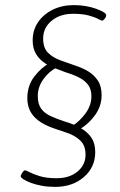

<svg xmlns="http://www.w3.org/2000/svg" viewBox="-20 -726 469 752"><path d="M293 -221 263 -233Q289 -248 313.5 -280Q338 -312 338 -349Q338 -377 324.5 -394.5Q311 -412 287.5 -423.5Q264 -435 234 -444Q212 -452 189.5 -461Q167 -470 148.5 -484Q130 -498 119 -518.5Q108 -539 108 -568Q108 -608 129 -639Q150 -670 186.5 -688Q223 -706 269 -706Q294 -706 316.5 -702Q339 -698 357 -691.5Q375 -685 385.5 -678.5Q396 -672 396 -667Q396 -664 394.5 -660Q393 -656 390.5 -653Q388 -650 385 -647.5Q382 -645 380 -645Q377 -645 364 -652Q351 -659 327 -665.5Q303 -672 266 -672Q215 -672 182 -644.5Q149 -617 149 -575Q149 -539 167.5 -520Q186 -501 216 -490Q246 -479 281 -467Q305 -459 327 -445.5Q349 -432 363.5 -410Q378 -388 378 -353Q378 -310 351.5 -274Q325 -238 293 -221ZM196 6Q168 6 143.5 1.5Q119 -3 100.5 -10Q82 -17 71.5 -24Q61 -31 61 -36Q61 -38 63 -42Q65 -46 67.5 -50Q70 -54 73 -56.5Q76 -59 78 -59Q82 -59 96 -51.5Q110 -44 136 -36Q162 -28 202 -28Q252 -28 283.5 -54Q315 -80 315 -120Q315 -156 294.5 -175.5Q274 -195 244.5 -205Q215 -215 189 -224Q152 -237 129.5 -254.5Q107 -272 97 -293.5Q87 -315 87 -341Q87 -391 115 -427Q143 -463 176 -480L201 -461Q173 -447 150.5 -416.5Q128 -386 128 -350Q128 -318 141.5 -300Q155 -282 179 -271Q203 -260 234 -250Q268 -240 295 -225Q322 -210 337.5 -187.5Q353 -165 353 -130Q353 -71 308.5 -32.5Q264 6 196 6Z"/></svg>

Font: Asap Thin
Style: Italic
Weight: 250
Italic angle: -6°
Designer: Pablo Cosgaya
Foundry: Omnibus-Type
Version: Version 3.001